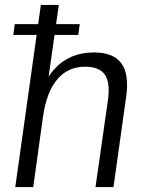

<svg xmlns="http://www.w3.org/2000/svg" viewBox="-20 -760 592 780"><path d="M419 -357Q428 -426 405.5 -457.5Q383 -489 325 -489Q256 -489 212.5 -437.5Q169 -386 155 -287L112 -221L121 -282Q140 -413 201.5 -480Q263 -547 362 -547Q441 -547 473.5 -502Q506 -457 492 -363L441 0H368ZM146 -740H219L165 -361L115 0H42ZM304 -662 298 -618H34L40 -662Z"/></svg>

Font: Pathway Extreme SemiCondensed Light
Style: Italic
Weight: 300
Width: 4
Italic angle: -8°
Version: Version 1.001;gftools[0.9.26]